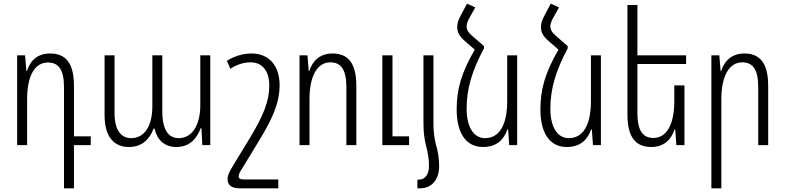

<svg xmlns="http://www.w3.org/2000/svg" viewBox="-20 -787 4255 1041"><path d="M327 234H381V0H472V-48H381V-322C381 -450 332 -497 252 -497C185 -497 145 -461 126 -402H123L116 -487H73V0H127V-248C127 -378 169 -448 240 -448C296 -448 327 -412 327 -314Z M679 10C750 10 791 -32 813 -90H818C830 -33 868 10 936 10C1015 10 1050 -44 1068 -92H1072L1077 0H1120V-487H1066V-216C1066 -113 1024 -38 949 -38C898 -38 860 -76 860 -184V-487H806V-211C806 -100 761 -38 691 -38C639 -38 601 -78 601 -175V-487H547V-163C547 -45 598 10 679 10Z M1489 234V186H1303C1281 186 1274 180 1274 168C1274 157 1281 145 1295 123L1385 -25C1456 -142 1496 -227 1496 -326C1496 -429 1439 -497 1345 -497C1295 -497 1249 -482 1210 -457L1229 -414C1264 -437 1300 -449 1339 -449C1401 -449 1440 -404 1440 -323C1440 -239 1409 -164 1341 -49L1246 107C1223 145 1214 163 1214 185C1214 215 1234 234 1278 234Z M1604 0H1658V-248C1658 -378 1702 -449 1771 -449C1827 -449 1858 -413 1858 -314V0H1912V-322C1912 -450 1863 -497 1783 -497C1718 -497 1676 -461 1657 -402H1654L1647 -487H1604ZM2053 0H2198V-48H2108V-487H2053Z M2276 -122C2276 -66 2281 -34 2290 3C2300 40 2306 78 2306 111C2306 159 2285 187 2250 187H2243V234H2258C2322 234 2361 185 2361 114C2361 73 2354 31 2344 -2C2334 -40 2330 -78 2330 -122V-487H2276Z M2604 -537 2542 -591C2519 -610 2510 -626 2510 -644C2510 -658 2516 -675 2527 -693L2557 -747L2512 -767L2478 -703C2465 -679 2459 -660 2459 -640C2459 -612 2471 -590 2500 -565L2554 -518C2482 -393 2456 -304 2456 -194C2456 -69 2504 10 2599 10C2670 10 2711 -27 2731 -85H2735L2741 0H2784V-487H2730V-239C2730 -107 2686 -38 2610 -38C2545 -38 2510 -104 2510 -196C2510 -307 2539 -402 2604 -525Z M3058 -537 2996 -591C2973 -610 2964 -626 2964 -644C2964 -658 2970 -675 2981 -693L3011 -747L2966 -767L2932 -703C2919 -679 2913 -660 2913 -640C2913 -612 2925 -590 2954 -565L3008 -518C2936 -393 2910 -304 2910 -194C2910 -69 2958 10 3053 10C3124 10 3165 -27 3185 -85H3189L3195 0H3238V-487H3184V-239C3184 -107 3140 -38 3064 -38C2999 -38 2964 -104 2964 -196C2964 -307 2993 -402 3058 -525Z M3691 -324H3636V-239C3636 -110 3593 -39 3523 -39C3468 -39 3436 -75 3436 -173V-440H3700V-487H3436V-760H3382V-165C3382 -37 3431 10 3512 10C3576 10 3619 -27 3637 -85H3641L3647 0H3691Z M3837 234H3891V-248C3891 -378 3935 -449 4004 -449C4060 -449 4091 -413 4091 -314V0H4145V-322C4145 -450 4096 -497 4016 -497C3951 -497 3909 -461 3890 -402H3887L3880 -487H3837Z"/></svg>

Font: Noto Sans Armenian Condensed Light
Style: Regular
Weight: 300
Width: 3
Designer: Monotype Design Team
Foundry: Monotype Imaging Inc.
Version: Version 2.008